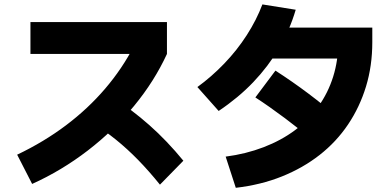

<svg xmlns="http://www.w3.org/2000/svg" viewBox="-20 -847 1800 883"><path d="M58.9 -135.6Q182.2 -194.4 283.3 -270.6Q384.4 -346.7 463.3 -438.9Q542.2 -531.1 596.7 -636.7L642.2 -598.9H120V-745.6H747.8V-598.9Q690 -473.3 596.7 -360Q503.3 -246.7 383.3 -154.4Q263.3 -62.2 127.8 -1.1ZM715.6 2.2Q664.4 -61.1 615 -111.7Q565.6 -162.2 512.8 -205Q460 -247.8 398.9 -284.4L500 -397.8Q585.6 -343.3 666.7 -271.7Q747.8 -200 823.3 -107.8Z M1017.8 -126.7Q1111.1 -138.9 1192.2 -170Q1273.3 -201.1 1336.7 -248.3Q1400 -295.6 1444.4 -357.8Q1488.9 -420 1512.2 -494.4Q1535.6 -568.9 1535.6 -653.3L1600 -577.8H1172.2V-720H1692.2V-653.3Q1692.2 -544.4 1663.3 -449.4Q1634.4 -354.4 1580.6 -274.4Q1526.7 -194.4 1450 -134.4Q1373.3 -74.4 1276.7 -35.6Q1180 3.3 1064.4 16.7ZM887.8 -446.7Q952.2 -493.3 1011.1 -554.4Q1070 -615.6 1115 -685.6Q1160 -755.6 1186.7 -826.7L1340 -802.2Q1312.2 -707.8 1262.8 -624.4Q1213.3 -541.1 1145 -469.4Q1076.7 -397.8 985.6 -336.7ZM1447.8 -178.9Q1363.3 -248.9 1290.6 -303.3Q1217.8 -357.8 1154.4 -398.9L1246.7 -522.2Q1324.4 -472.2 1398.3 -416.7Q1472.2 -361.1 1538.9 -303.3Z"/></svg>

Font: Paperlogy 8 ExtraBold
Style: Regular
Weight: 800
Designer: redesigned by Lee Juim, glyphs from Gmarket Sans & Montserrat
Foundry: PT&
Version: Version 1.001